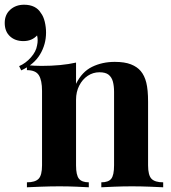

<svg xmlns="http://www.w3.org/2000/svg" viewBox="-90 -793 724 813"><path d="M396 -531Q438 -531 464.5 -520.5Q491 -510 506 -492Q522 -473 529.5 -443Q537 -413 537 -362V-93Q537 -51 551.5 -36Q566 -21 601 -21V0Q582 -1 544 -2.5Q506 -4 469 -4Q431 -4 394.5 -2.5Q358 -1 339 0V-21Q369 -21 381 -36Q393 -51 393 -93V-404Q393 -429 388 -447.5Q383 -466 370 -476.5Q357 -487 331 -487Q304 -487 281.5 -472Q259 -457 245.5 -430.5Q232 -404 232 -371V-93Q232 -51 244.5 -36Q257 -21 286 -21V0Q268 -1 233.5 -2.5Q199 -4 162 -4Q124 -4 84 -2.5Q44 -1 24 0V-21Q59 -21 73.5 -36Q88 -51 88 -93V-408Q88 -453 74.5 -474.5Q61 -496 24 -496V-517Q56 -514 86 -514Q128 -514 164.5 -517.5Q201 -521 232 -528V-438Q257 -489 300 -510Q343 -531 396 -531ZM12 -773Q37 -773 55 -764Q73 -755 83 -738Q94 -724 99.5 -701Q105 -678 105 -655Q105 -605 79.5 -562.5Q54 -520 0 -495L-9 -513Q19 -525 41 -550Q63 -575 67 -601Q72 -623 67 -643Q45 -619 9 -619Q-26 -619 -48 -639.5Q-70 -660 -70 -696Q-70 -731 -46.5 -752Q-23 -773 12 -773Z"/></svg>

Font: Playfair Display
Style: Bold
Weight: 700
Designer: Claus Eggers Sørensen
Foundry: Claus Eggers Sørensen
Version: Version 1.203